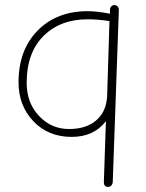

<svg xmlns="http://www.w3.org/2000/svg" viewBox="-20 -533 575 756"><path d="M406 203Q388 203 389 182L397 -56Q350 6 262 6Q170 6 111.5 -55.5Q53 -117 53 -209Q53 -336 128 -412.5Q203 -489 325 -489Q360 -489 413 -479V-495Q413 -502 418 -507.5Q423 -513 430 -513Q438 -513 443 -507.5Q448 -502 448 -495L424 183Q424 191 418.5 197Q413 203 406 203ZM252 -25Q320 -25 360 -60Q400 -95 402 -159L411 -450Q365 -457 325 -457Q217 -457 151 -391Q85 -325 85 -207Q85 -128 133.5 -76.5Q182 -25 252 -25Z"/></svg>

Font: Comic Neue Light
Style: Regular
Weight: 300
Designer: Craig Rozynski
Foundry: Craig Rozynski
Version: Version 2.003